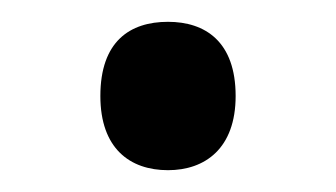

<svg xmlns="http://www.w3.org/2000/svg" viewBox="-20 -210 308 176"><path d="M134 -54C168 -54 196 -74 196 -122C196 -172 168 -190 134 -190C99 -190 72 -172 72 -122C72 -74 99 -54 134 -54Z"/></svg>

Font: Noto Sans Malayalam UI
Style: Regular
Weight: 400
Designer: Jelle Bosma - Monotype Design Team
Foundry: Monotype Imaging Inc.
Version: Version 2.104